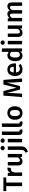

<svg xmlns="http://www.w3.org/2000/svg" viewBox="3003 -3840 1054 7100"><g transform="rotate(-90 3530.0 -290.0)"><path d="M331 0H198V-586H12V-691H525L511 -586H331Z M703 0H575V-529H686L698 -425Q718 -483 754 -513Q790 -543 836 -543Q865 -543 889 -536L867 -412Q843 -418 820 -418Q730 -418 703 -282Z M1108 15Q1034 15 997.5 -30.5Q961 -76 961 -149V-529H1089V-165Q1089 -82 1146 -82H1153Q1216 -82 1260 -157V-529H1388V0H1277L1270 -74Q1213 15 1108 15Z M1474 217 1433 124Q1490 100 1514.5 67Q1539 34 1539 -39V-529H1667V-47Q1667 65 1621 121.5Q1575 178 1474 217ZM1602 -642Q1566 -642 1544 -664.5Q1522 -687 1522 -719Q1522 -751 1544 -774Q1566 -797 1602 -797Q1639 -797 1661 -774Q1683 -751 1683 -719Q1683 -687 1661.5 -664.5Q1640 -642 1602 -642Z M1880 -642Q1844 -642 1822 -664.5Q1800 -687 1800 -719Q1800 -751 1822 -774Q1844 -797 1880 -797Q1917 -797 1939 -774Q1961 -751 1961 -719Q1961 -687 1939.5 -664.5Q1918 -642 1880 -642ZM1945 0H1817V-529H1945Z M2218 15Q2158 15 2123.5 -19.5Q2089 -54 2089 -121V-741L2217 -755V-125Q2217 -88 2245 -88Q2263 -88 2276 -93L2304 -3Q2264 15 2218 15Z M2515 15Q2455 15 2420.5 -19.5Q2386 -54 2386 -121V-741L2514 -755V-125Q2514 -88 2542 -88Q2560 -88 2573 -93L2601 -3Q2561 15 2515 15Z M2901 15Q2781 15 2716.5 -61Q2652 -137 2652 -265Q2652 -395 2720.5 -469.5Q2789 -544 2902 -544Q3023 -544 3086.5 -467.5Q3150 -391 3150 -265Q3150 -142 3085 -63.5Q3020 15 2901 15ZM2901 -82Q3015 -82 3015 -265Q3015 -447 2902 -447Q2787 -447 2787 -265Q2787 -175 2814.5 -128.5Q2842 -82 2901 -82Z M3193 0Z M4179 0H4050L4032 -289Q4023 -444 4023 -571L3897 -75H3772L3638 -572L3640 -472Q3640 -381 3634 -285L3617 0H3489L3544 -691H3714L3837 -207L3953 -691H4125Z M4520 15Q4435 15 4379.5 -20Q4324 -55 4296 -117.5Q4268 -180 4268 -261Q4268 -340 4295 -404Q4322 -468 4374.5 -506Q4427 -544 4503 -544Q4618 -544 4677 -471Q4736 -398 4736 -277L4733 -225H4401Q4413 -82 4531 -82Q4598 -82 4663 -129L4716 -56Q4628 15 4520 15ZM4609 -308V-314Q4609 -453 4506 -453Q4408 -453 4401 -308Z M5018 15Q4950 15 4905.5 -20.5Q4861 -56 4839 -119Q4817 -182 4817 -264Q4817 -343 4842.5 -406.5Q4868 -470 4915.5 -507Q4963 -544 5030 -544Q5106 -544 5163 -487V-755L5291 -741V0H5178L5169 -67Q5145 -30 5107 -7.5Q5069 15 5018 15ZM5054 -82Q5089 -82 5115 -99Q5141 -116 5163 -150V-392Q5121 -448 5062 -448Q5013 -448 4982.5 -404.5Q4952 -361 4952 -265Q4952 -82 5050 -82Z M5504 -642Q5468 -642 5446 -664.5Q5424 -687 5424 -719Q5424 -751 5446 -774Q5468 -797 5504 -797Q5541 -797 5563 -774Q5585 -751 5585 -719Q5585 -687 5563.5 -664.5Q5542 -642 5504 -642ZM5569 0H5441V-529H5569Z M5860 15Q5786 15 5749.5 -30.5Q5713 -76 5713 -149V-529H5841V-165Q5841 -82 5898 -82H5905Q5968 -82 6012 -157V-529H6140V0H6029L6022 -74Q5965 15 5860 15Z M6991 0H6863V-363Q6863 -448 6805 -448Q6775 -448 6752 -429Q6729 -410 6705 -368V0H6577V-363Q6577 -448 6519 -448Q6489 -448 6465.5 -429Q6442 -410 6418 -368V0H6290V-529H6401L6411 -460Q6471 -544 6564 -544Q6658 -544 6692 -455Q6754 -544 6851 -544Q6915 -544 6953 -500.5Q6991 -457 6991 -383Z"/></g></svg>

Font: Trujillo Medium
Style: Regular
Weight: 500
Designer: Fira Sans original fonts by bBox Type GmbH, Carrois Corporate GbR, & Edenspiekermann AG / Changes by Cristiano Sobral
Foundry: Fira Sans original fonts by bBox Type GmbH, Carrois Corporate GbR, & Edenspiekermann AG / Changes by Cristiano Sobral
Version: Version 4.301;October 17, 2021;FontCreator 14.0.0.2814 64-bi